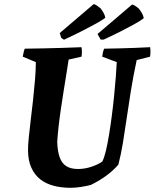

<svg xmlns="http://www.w3.org/2000/svg" viewBox="-20 -881 735 913"><path d="M315 12Q271.5 12 234.8 2.3Q198 -7.4 171.1 -28.6Q144.2 -49.9 128.7 -84.5Q113.2 -119.2 113.2 -168.6Q113.2 -189 116.7 -225.8Q120.2 -262.5 125.9 -309Q131.7 -355.4 137.2 -405.3Q142.7 -455.2 146.5 -501.9Q150.3 -548.7 150.4 -585.7L88.2 -611.5Q90.2 -621.5 92 -630.5Q93.7 -639.5 97.7 -649.5Q143.4 -650 187.9 -651Q232.4 -652 277.3 -653.3Q322.3 -654.6 367.5 -656.6Q369.5 -645.6 369.5 -634.3Q369.5 -623 367.5 -611.5L306.5 -597.8Q302.1 -568.9 295.9 -530.9Q289.7 -493 283 -450.6Q276.3 -408.3 269.8 -364.8Q263.3 -321.3 258.7 -280.4Q254.2 -239.6 252.1 -206Q253.7 -162 263.6 -133.4Q273.6 -104.8 295 -91.1Q316.3 -77.4 350.9 -77.4Q383.5 -77.4 415.6 -88.3Q447.7 -99.2 466.6 -113Q475.7 -131.2 483.6 -164.1Q491.4 -197 498.4 -239.5Q505.4 -282.1 511.6 -329.6Q517.8 -377.1 522.5 -424Q527.2 -470.8 530.5 -512.7Q533.7 -554.6 535.2 -585.6L466.2 -611.5Q467.2 -621.5 469.2 -630.5Q471.2 -639.5 475.2 -649.5Q511.9 -650 548.2 -651Q584.6 -652 621.2 -653.3Q657.9 -654.6 694 -656.6Q695.5 -645.6 695.5 -634.3Q695.5 -623 693.5 -611.5L630 -595.3Q613.4 -517.9 602.2 -448.2Q591 -378.6 582.1 -316.4Q573.2 -254.2 564.2 -200Q555.2 -145.9 542.9 -98.3Q519.3 -70.6 485.2 -45.5Q451 -20.5 411.5 -1.5Q387.9 4.5 362.5 8.3Q337.1 12 315 12ZM284.1 -692Q280.6 -694.1 277.4 -696.8Q274.1 -699.4 271.2 -701L264.1 -723.8L425.2 -861.3Q430.2 -861.3 439.6 -855.3Q449 -849.2 457.7 -841.9Q466.2 -830.8 472.2 -820.4Q478.1 -810 480.9 -796.9Q479.5 -795 466.2 -786.3Q452.9 -777.7 428 -764.1Q403.2 -750.5 367.4 -732.3Q331.5 -714.1 284.1 -692ZM458.6 -692.7 443.7 -719.3 607.9 -859.3Q612.9 -859.4 622.3 -853.3Q631.8 -847.3 640.4 -840Q648.9 -828.9 654.9 -818.5Q660.9 -808.1 663.7 -795Q662.2 -793 649.7 -784.7Q637.2 -776.3 613.7 -763.2Q590.2 -750.2 555.4 -732.5Q520.6 -714.8 473.1 -692.7Z"/></svg>

Font: Labrada
Style: Italic
Weight: 400
Italic angle: -7°
Designer: Mercedes Jáuregui
Foundry: Omnibus-Type Team
Version: Version 1.000